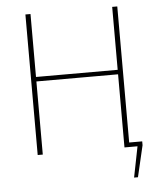

<svg xmlns="http://www.w3.org/2000/svg" viewBox="-57 -739 783 939"><g transform="rotate(-5 334.5 -269.5)"><path d="M529 -22H618V-3L582 151H563L593 0H529ZM128 -690V0H103V-690ZM540 -381V-359H120V-381ZM554 -690V0H529V-690Z"/></g></svg>

Font: Exo 2 Thin
Style: Regular
Weight: 250
Designer: Natanael Gama
Foundry: Natanael Gama
Version: Version 2.010